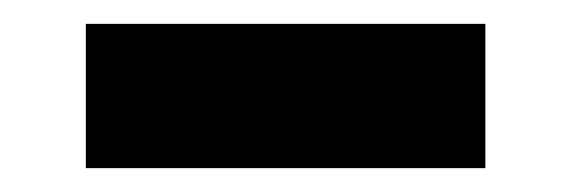

<svg xmlns="http://www.w3.org/2000/svg" viewBox="-20 -419 478 161"><path d="M52 -278H387V-399H52Z"/></svg>

Font: Glow Sans TC Normal
Style: Bold
Weight: 700
Designer: Ryoko NISHIZUKA (kana, bopomofo & ideographs); Paul D. Hunt (Latin, Greek & Cyrillic); Sandoll Communications, Soo-young
Version: Version 0.93